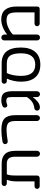

<svg xmlns="http://www.w3.org/2000/svg" viewBox="1146 -1782 646 2977"><g transform="rotate(-90 1468.5 -293.0)"><path d="M619.1 -377V-41Q619.1 -22.5 606 -8.8Q592.8 4.9 574.2 4.9Q555.7 4.9 541.7 -8.8Q527.8 -22.5 527.8 -41V-377Q527.8 -449.7 501.2 -479.7Q474.6 -509.8 420.9 -509.8H254.9Q242.7 -481 239.3 -447.5Q235.8 -414.1 235.8 -351.1V-40Q235.8 -22.9 223.9 -11.5Q211.9 0 194.8 0H68.8Q53.2 0 41 -12.2Q28.8 -24.4 28.8 -40Q28.8 -57.1 40.8 -68.6Q52.7 -80.1 68.8 -80.1H145V-355Q145 -452.1 170.9 -509.8H116.2Q98.1 -509.8 85.7 -521.2Q73.2 -532.7 73.2 -549.8Q73.2 -566.9 85.7 -578.4Q98.1 -589.8 116.2 -589.8H420.9Q518.1 -589.8 568.6 -538.8Q619.1 -487.8 619.1 -377Z M723.1 -529.8Q720.7 -545.9 731.2 -559.6Q741.7 -573.2 758.8 -576.2Q855 -594.2 946.8 -594.2Q1069.8 -594.2 1120.8 -544.4Q1171.9 -494.6 1171.9 -377V-42Q1171.9 -23.4 1158.7 -9.8Q1145.5 3.9 1127 3.9Q1108.4 3.9 1094.7 -9.8Q1081.1 -23.4 1081.1 -42V-377Q1081.1 -456.1 1051.5 -485.1Q1022 -514.2 942.9 -514.2Q879.4 -514.2 771 -496.1Q752.9 -493.2 739.5 -502.9Q726.1 -512.7 723.1 -529.8Z M1543 -437V-41Q1543 -22.5 1529.3 -8.8Q1515.6 4.9 1497.1 4.9Q1478.5 4.9 1465.3 -8.8Q1452.1 -22.5 1452.1 -41V-106.9Q1412.6 -55.2 1373.5 -26.1Q1334.5 2.9 1292 2.9Q1270.5 2.9 1256.3 -8.8Q1242.2 -20.5 1242.2 -41Q1242.2 -57.1 1252.7 -69.1Q1263.2 -81.1 1280.3 -83Q1335.4 -88.9 1377.2 -117.4Q1418.9 -146 1452.1 -198.2V-443.8Q1452.1 -486.8 1438.7 -502.4Q1425.3 -518.1 1393.1 -518.1Q1367.7 -518.1 1333 -503.9Q1325.2 -502 1322.3 -502Q1309.6 -502 1299.3 -512.2Q1289.1 -522.5 1289.1 -539.1Q1289.1 -565.4 1311 -575.2Q1326.7 -583.5 1351.8 -589.4Q1377 -595.2 1397 -595.2Q1424.3 -594.7 1442.6 -592Q1460.9 -589.4 1481.2 -580.1Q1501.5 -570.8 1513.4 -554.2Q1525.4 -537.6 1533.7 -508.1Q1542 -478.5 1543 -437Z M2220.7 -290Q2220.7 -148.9 2152.8 -69.6Q2085 9.8 1955.1 9.8Q1825.2 9.8 1758.1 -68.8Q1690.9 -147.5 1690.9 -290Q1690.9 -344.2 1703.6 -403.1Q1716.3 -461.9 1738.8 -509.8H1698.7Q1683.1 -509.8 1670.9 -522Q1658.7 -534.2 1658.7 -549.8Q1658.7 -566.9 1670.7 -578.4Q1682.6 -589.8 1698.7 -589.8H1975.1Q2220.7 -589.8 2220.7 -290ZM2130.9 -290Q2130.9 -404.8 2095.9 -457.3Q2061 -509.8 1975.1 -509.8H1824.7Q1803.7 -468.8 1792.2 -410.2Q1780.8 -351.6 1780.8 -290Q1780.8 -179.7 1823.5 -124.3Q1866.2 -68.8 1955.1 -68.8Q2130.9 -68.8 2130.9 -290Z M2856.4 -358.9V-40Q2856.4 -21 2846.2 -10.5Q2835.9 0 2815.9 0H2590.8Q2575.2 0 2563 -12.2Q2550.8 -24.4 2550.8 -40Q2550.8 -57.1 2562.7 -68.6Q2574.7 -80.1 2590.8 -80.1H2765.6V-349.1Q2765.6 -444.3 2739.3 -479.2Q2712.9 -514.2 2641.6 -514.2Q2585.4 -514.2 2521.5 -482.9Q2459 -454.1 2421.9 -415V-40Q2421.9 -21.5 2408.2 -8.3Q2394.5 4.9 2375.5 4.9Q2356.9 4.9 2343.8 -8.3Q2330.6 -21.5 2330.6 -40V-548.8Q2330.6 -567.9 2343.8 -581.5Q2356.9 -595.2 2375.5 -595.2Q2394 -595.2 2408 -581.3Q2421.9 -567.4 2421.9 -548.8V-502.9Q2458.5 -538.1 2526.9 -567.9Q2592.3 -596.2 2657.7 -596.2Q2755.9 -596.2 2806.2 -535.9Q2856.4 -475.6 2856.4 -358.9Z"/></g></svg>

Font: Aka-Acid-Varela
Style: Regular
Weight: 400
Designer: Joe Prince, Avraham Cornfeld, Cyberella
Foundry: Joe Prince, Avraham Cornfeld, Cyberella
Version: Version 2.000; ttfautohint (v1.5.33-1714) -l 8 -r 50 -G 200 